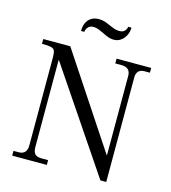

<svg xmlns="http://www.w3.org/2000/svg" viewBox="-123 -944 937 1050"><g transform="rotate(15 345.5 -419.5)"><path d="M543 6 154 -570H152V-79Q152 -51 163.5 -39Q175 -27 202 -27H238V0H42V-27H71Q118 -27 118 -79V-576Q118 -601 113.5 -613Q109 -625 92.5 -629Q76 -633 41 -633V-660H194L540 -137H542V-585Q542 -633 491 -633H456V-660H652V-633H622Q576 -633 576 -585V6ZM414 -756Q393 -756 371 -766Q349 -776 328.5 -785.5Q308 -795 289 -795Q270 -795 259 -782.5Q248 -770 248 -756H229Q229 -784 238.5 -803.5Q248 -823 265.5 -833.5Q283 -844 306 -844Q330 -844 351 -835.5Q372 -827 392 -818.5Q412 -810 431 -810Q452 -810 462 -822Q472 -834 472 -845H491Q491 -822 481 -801.5Q471 -781 453.5 -768.5Q436 -756 414 -756Z"/></g></svg>

Font: Frank Ruhl Libre Light
Style: Regular
Weight: 300
Designer: Yanek Iontef
Foundry: Fontef
Version: Version 6.003;gftools[0.9.30]